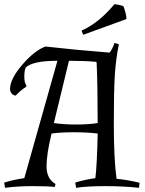

<svg xmlns="http://www.w3.org/2000/svg" viewBox="-74 -888 693 916"><path d="M529 -797 323 -722 315 -742Q397 -778 472 -868Q494 -866 514 -859Q519 -850 524.5 -828.5Q530 -807 529 -797ZM482 -35Q535 -30 592 -16L589 8Q515 0 428.5 0Q342 0 289 8L285 -17Q330 -31 381 -38Q389 -104 392 -251Q340 -257 277.5 -257Q215 -257 172 -251Q148 -153 148 -94Q148 -35 191 -10L187 4Q156 0 82.5 0Q9 0 -50 8L-54 -17Q-9 -31 42 -38L200 -598Q82 -598 49 -566Q42 -552 42 -522Q42 -492 52 -481L51 -474Q26 -459 1 -432Q-11 -433 -18.5 -442Q-26 -451 -26 -463Q-26 -512 33 -580Q92 -648 143 -666Q294 -649 449 -637Q463 -655 472 -683L493 -677Q479 -607 474 -533Q469 -459 469 -295Q469 -131 482 -35ZM183 -301Q228 -294 289.5 -294Q351 -294 392 -301Q392 -478 387 -590L384 -593Q332 -598 255 -598Z"/></svg>

Font: Almendra SC
Style: Regular
Weight: 400
Designer: Ana Sanfelippo
Foundry: Ana Sanfelippo
Version: Version 1.002